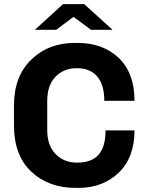

<svg xmlns="http://www.w3.org/2000/svg" viewBox="-20 -905 723 935"><path d="M423 -760 338 -823 254 -760H150L287 -885H390L528 -760ZM358 -696Q481 -696 558 -623Q635 -550 635 -414H488Q488 -492 453.5 -532.5Q419 -573 354 -573Q291 -573 250.5 -531.5Q210 -490 210 -414V-272Q210 -196 251 -154.5Q292 -113 355 -113Q426 -113 460 -151.5Q494 -190 494 -270H635Q635 -138 558 -64Q481 10 362 10H348Q216 10 132 -69.5Q48 -149 48 -294V-392Q48 -533 132 -614.5Q216 -696 344 -696Z"/></svg>

Font: Chivo
Style: Bold
Weight: 700
Designer: Hector Gatti
Foundry: Omnibus-Type
Version: Version 1.007;PS 001.007;hotconv 1.0.88;makeotf.lib2.5.64775